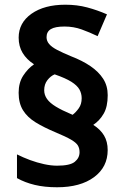

<svg xmlns="http://www.w3.org/2000/svg" viewBox="-20 -785 526 815"><path d="M59.1 -391.1Q59.1 -434.2 78.7 -464.2Q98.3 -494.2 124.4 -512.1Q93.3 -532.1 76.2 -560.1Q59.2 -588.1 59.2 -625.2Q59.2 -688.1 113.6 -726.6Q168.1 -765 257.2 -765Q307.3 -765 350.2 -753.5Q393.1 -742.1 434.1 -724.1L394.3 -631.5Q361.3 -647.5 326.8 -660Q292.3 -672.4 254.1 -672.4Q213.8 -672.4 195.7 -661.3Q177.6 -650.3 177.6 -627.2Q177.6 -611.1 188.6 -598.1Q199.6 -585.1 222.7 -573.1Q245.8 -561 282 -546Q329.1 -527.9 363.6 -504.5Q398.2 -481 417.7 -451Q437.2 -421 437.2 -381Q437.2 -332 420.1 -302.5Q403 -272.9 375.9 -254.9Q406 -235.9 421.6 -209.9Q437.1 -183.9 437.1 -147.9Q437.1 -75.9 379.2 -33Q321.2 9.9 222.1 9.9Q169.1 9.9 127.6 -0.1Q86.1 -10 52.1 -29V-129.6Q78 -116.6 107.5 -105.6Q137 -94.7 167 -88.2Q197.1 -81.7 222.2 -81.7Q277.5 -81.7 297.6 -98.3Q317.7 -114.8 317.7 -138.9Q317.7 -155.9 310.2 -168Q302.7 -180 281.1 -192.5Q259.5 -205.1 216.3 -223.1Q166.2 -244.1 131.2 -265.6Q96.2 -287.1 77.6 -317.1Q59.1 -347.1 59.1 -391.1ZM167.6 -402Q167.6 -382 179.6 -364.9Q191.6 -347.9 217.2 -332.4Q242.8 -316.8 281.1 -300.8L288.3 -297.7Q302.5 -308.7 314.6 -325.8Q326.7 -342.9 326.7 -368Q326.7 -388.1 317.2 -405.2Q307.6 -422.2 283 -437.8Q258.3 -453.3 212 -469.4Q194.9 -462.4 181.2 -444.8Q167.6 -427.2 167.6 -402Z"/></svg>

Font: Noto Sans Hebrew
Style: Regular
Weight: 400
Designer: Monotype Design Team
Foundry: Monotype Imaging Inc.
Version: Version 2.003;January 10, 2023;FontCreator 14.0.0.2877 64-bi